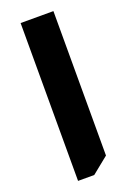

<svg xmlns="http://www.w3.org/2000/svg" viewBox="-144 -769 579 847"><g transform="rotate(-20 146.0 -345.5)"><path d="M223 -716V-38L145 25H69V-716Z"/></g></svg>

Font: Almarai ExtraBold
Style: Regular
Weight: 800
Designer: Boutros International 2019
Foundry: Created by Boutros International 2019
Version: Version 1.10